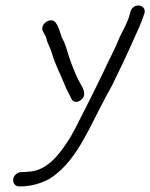

<svg xmlns="http://www.w3.org/2000/svg" viewBox="-20 -505 535 683"><path d="M47 158H55C61 158 67 158 72 157L88 155L106 151C129 145 150 136 167 124C258 59 299 -56 359 -165L377 -198C401 -246 429 -305 452 -357C468 -392 482 -421 494 -458C502 -490 453 -497 444 -463L441 -452C434 -425 417 -397 405 -371C388 -328 365 -287 347 -247C322 -195 297 -145 271 -94C252 -58 240 -30 219 1C190 44 147 105 77 106C74 107 68 107 64 107H56C43 107 29 118 27 132C25 146 34 158 47 158ZM139 -382C141 -378 144 -374 145 -368C150 -346 159 -337 165 -314C176 -276 195 -241 209 -206C216 -188 226 -170 234 -154C240 -140 255 -140 266 -148C293 -166 273 -195 264 -211C251 -234 242 -258 232 -284C223 -308 217 -335 208 -356L200 -371C194 -390 189 -409 179 -423C163 -449 117 -418 134 -391ZM88 155ZM106 151ZM405 -368ZM208 -356ZM184 -415Z"/></svg>

Font: Blanket
Style: LightObl
Weight: 300
Foundry: Cannot Into Space Fonts
Version: Version 0.9